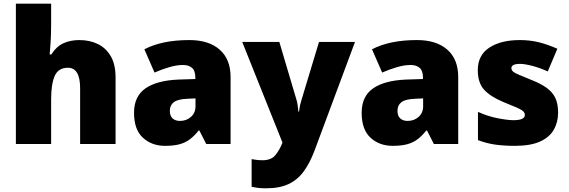

<svg xmlns="http://www.w3.org/2000/svg" viewBox="-20 -780 3083 1040"><path d="M257 -652Q257 -591 254 -549Q251 -507 249 -485H258Q285 -528 323 -545.5Q361 -563 410 -563Q465 -563 509 -542Q553 -521 579.5 -476.5Q606 -432 606 -360V0H414V-302Q414 -413 348 -413Q296 -413 276.5 -369Q257 -325 257 -243V0H66V-760H257Z M1006 -563Q1111 -563 1170 -511Q1229 -459 1229 -363V0H1097L1060 -73H1056Q1033 -44 1008.5 -25.5Q984 -7 952 1.5Q920 10 874 10Q802 10 754 -34Q706 -78 706 -169Q706 -258 767.5 -301Q829 -344 946 -349L1038 -352V-360Q1038 -397 1020 -412.5Q1002 -428 971 -428Q938 -428 898 -416.5Q858 -405 817 -387L762 -513Q810 -538 870.5 -550.5Q931 -563 1006 -563ZM995 -245Q943 -243 921.5 -226.5Q900 -210 900 -180Q900 -152 915 -138.5Q930 -125 955 -125Q990 -125 1014.5 -147Q1039 -169 1039 -204V-247Z M1292 -553H1493L1587 -236Q1590 -226 1592.5 -209Q1595 -192 1596 -176H1600Q1602 -196 1605.5 -210.5Q1609 -225 1612 -235L1708 -553H1903L1684 35Q1659 102 1625.5 148Q1592 194 1543 217Q1494 240 1421 240Q1395 240 1376 237.5Q1357 235 1343 232V82Q1354 84 1369.5 86Q1385 88 1402 88Q1449 88 1471.5 60.5Q1494 33 1508 -3L1510 -8Z M2239 -563Q2344 -563 2403 -511Q2462 -459 2462 -363V0H2330L2293 -73H2289Q2266 -44 2241.5 -25.5Q2217 -7 2185 1.5Q2153 10 2107 10Q2035 10 1987 -34Q1939 -78 1939 -169Q1939 -258 2000.5 -301Q2062 -344 2179 -349L2271 -352V-360Q2271 -397 2253 -412.5Q2235 -428 2204 -428Q2171 -428 2131 -416.5Q2091 -405 2050 -387L1995 -513Q2043 -538 2103.5 -550.5Q2164 -563 2239 -563ZM2228 -245Q2176 -243 2154.5 -226.5Q2133 -210 2133 -180Q2133 -152 2148 -138.5Q2163 -125 2188 -125Q2223 -125 2247.5 -147Q2272 -169 2272 -204V-247Z M3003 -170Q3003 -118 2979.5 -77Q2956 -36 2904.5 -13Q2853 10 2769 10Q2710 10 2663.5 3.5Q2617 -3 2569 -21V-174Q2622 -150 2676 -139.5Q2730 -129 2761 -129Q2823 -129 2823 -157Q2823 -169 2813 -178Q2803 -187 2777.5 -198Q2752 -209 2705 -228Q2636 -257 2602 -294.5Q2568 -332 2568 -400Q2568 -481 2630.5 -522Q2693 -563 2796 -563Q2851 -563 2899 -551Q2947 -539 2999 -516L2947 -393Q2906 -412 2864 -423Q2822 -434 2797 -434Q2750 -434 2750 -411Q2750 -401 2758.5 -393Q2767 -385 2791 -375Q2815 -365 2861 -346Q2909 -327 2940.5 -304.5Q2972 -282 2987.5 -250.5Q3003 -219 3003 -170Z"/></svg>

Font: Noto Sans Cherokee Black
Style: Regular
Weight: 900
Designer: Monotype Design Team
Foundry: Monotype Imaging Inc.
Version: Version 2.001; ttfautohint (v1.8.4.7-5d5b)